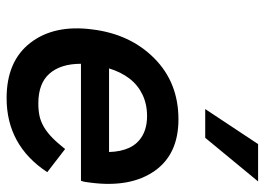

<svg xmlns="http://www.w3.org/2000/svg" viewBox="-130 -661 801 581"><g transform="rotate(90 270.5 -370.5)"><path d="M529 -751 397 -591H310L416 -751ZM533 -246Q531 -225 527 -215H173Q173 -154 202.5 -120Q232 -86 293 -86Q314 -86 330.5 -89.5Q347 -93 363.5 -102.5Q380 -112 396 -127.5Q412 -143 431 -167L501 -113Q420 10 277 10Q165 10 109.5 -62Q54 -134 69 -249Q83 -364 156.5 -437Q230 -510 341 -510Q447 -510 497.5 -437.5Q548 -365 533 -246ZM331 -415Q295 -415 266 -401Q237 -387 217.5 -361.5Q198 -336 187 -300H440Q439 -336 427 -361.5Q415 -387 390.5 -401Q366 -415 331 -415Z"/></g></svg>

Font: Orkney Medium
Style: MediumItalic
Weight: 500
Designer: Samuel Oakes and Alfredo Marco Pradil
Foundry: Alfredo Marco Pradil
Version: 1.0; ttfautohint (v1.5)